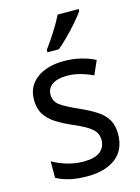

<svg xmlns="http://www.w3.org/2000/svg" viewBox="-118 -833 663 909"><g transform="rotate(-15 214.0 -378.0)"><path d="M387 -147Q387 -70 336 -30Q285 10 196 10Q147 10 110 1.5Q73 -7 45 -23V-104Q73 -87 113.5 -74.5Q154 -62 196 -62Q252 -62 278 -83Q304 -104 304 -140Q304 -171 280.5 -193Q257 -215 191 -243Q145 -263 112.5 -284Q80 -305 62 -333.5Q44 -362 44 -405Q44 -471 94.5 -508.5Q145 -546 227 -546Q270 -546 308 -537Q346 -528 380 -511L350 -443Q321 -457 289 -466Q257 -475 223 -475Q177 -475 151.5 -457Q126 -439 126 -409Q126 -375 152.5 -355.5Q179 -336 245 -307Q289 -287 321 -266.5Q353 -246 370 -217.5Q387 -189 387 -147ZM360 -756Q347 -737 322.5 -708.5Q298 -680 270 -652Q242 -624 220 -606H164V-618Q188 -650 214 -691Q240 -732 257 -766H360Z"/></g></svg>

Font: Noto Sans Hebrew SemiCondensed
Style: Regular
Weight: 400
Width: 4
Designer: Monotype Design Team
Foundry: Monotype Imaging Inc.
Version: Version 2.004; ttfautohint (v1.8.4.7-5d5b)